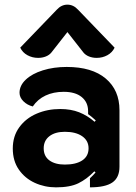

<svg xmlns="http://www.w3.org/2000/svg" viewBox="-20 -797 584 826"><path d="M35 -158Q35 -211 63 -249.5Q91 -288 137.5 -308Q184 -328 239 -328Q285 -328 320.5 -314Q356 -300 387 -273L392 -279Q371 -298 359 -306V-319Q359 -357 331.5 -379.5Q304 -402 254 -402Q210 -402 176 -386Q142 -370 121 -339Q97 -345 80.5 -361.5Q64 -378 64 -398Q64 -429 91 -454.5Q118 -480 164.5 -494.5Q211 -509 267 -509Q376 -509 435 -459Q494 -409 494 -323V-80Q494 -33 463.5 -12Q433 9 367 9V-30Q382 -44 391 -55L386 -60Q353 -26 317 -8.5Q281 9 221 9Q172 9 129.5 -10.5Q87 -30 61 -67.5Q35 -105 35 -158ZM361 -159Q361 -192 333.5 -211Q306 -230 259 -230Q217 -230 192.5 -211Q168 -192 168 -159Q168 -125 192.5 -107Q217 -89 259 -89Q307 -89 334 -107Q361 -125 361 -159ZM144 -548Q119 -548 98 -559.5Q77 -571 67 -592L224 -755Q244 -777 270 -777Q296 -777 316 -755L473 -592Q463 -571 442 -559.5Q421 -548 396 -548Q378 -548 363 -554Q348 -560 339 -571L270 -659L201 -571Q192 -560 177 -554Q162 -548 144 -548Z"/></svg>

Font: K2D ExtraBold
Style: Regular
Weight: 800
Designer: Katatrad Aksorn Co.,Ltd.
Foundry: Cadson Demak Co.,Ltd.
Version: Version 1.000; ttfautohint (v1.6)